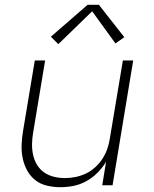

<svg xmlns="http://www.w3.org/2000/svg" viewBox="-20 -772 640 800"><path d="M232 8Q203 8 175.5 1.5Q148 -5 127 -21.5Q106 -38 93 -62Q80 -86 74.5 -113Q69 -140 70 -168.5Q71 -197 76 -226L125 -520H168L118 -219Q114 -196 113.5 -172.5Q113 -149 118 -126.5Q123 -104 134.5 -85Q146 -66 164 -53.5Q182 -41 204.5 -35.5Q227 -30 251 -30Q272 -30 294.5 -34.5Q317 -39 338 -49Q359 -59 377 -75.5Q395 -92 407.5 -111.5Q420 -131 427.5 -153Q435 -175 438 -197L492 -520H535L449 0H406L422 -98Q407 -73 386 -52Q365 -31 339.5 -17Q314 -3 286.5 2.5Q259 8 232 8ZM223 -588 192 -619 345 -752H392L498 -617L461 -591L364 -725Z"/></svg>

Font: Iosevka SS04 XLt Ex
Style: Italic
Weight: 200
Width: 7
Italic angle: -9°
Monospace: yes
Designer: Belleve Invis
Foundry: Belleve Invis
Version: Version 19.0.0; ttfautohint (v1.8.4)